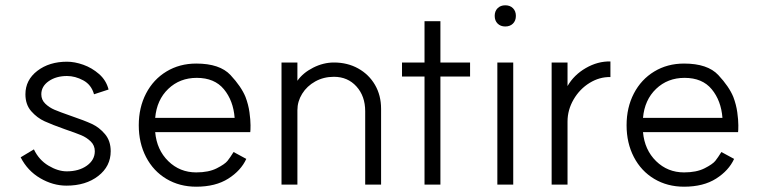

<svg xmlns="http://www.w3.org/2000/svg" viewBox="-20 -697 2868 725"><path d="M232 -50Q278 -50 308 -71.5Q338 -93 338 -126Q338 -148 322.5 -163Q307 -178 286.5 -186.5Q266 -195 225 -209Q177 -226 148.5 -239Q120 -252 98 -277Q76 -302 76 -341Q76 -395 121 -429.5Q166 -464 233 -464Q262 -464 294.5 -452.5Q327 -441 354 -417.5Q381 -394 390 -359L335 -341Q325 -377 294.5 -393.5Q264 -410 233 -410Q192 -410 164 -390.5Q136 -371 136 -341Q136 -320 151 -305.5Q166 -291 186 -282.5Q206 -274 249 -259Q299 -242 327 -229Q355 -216 376.5 -190.5Q398 -165 398 -126Q398 -69 351 -32.5Q304 4 231 4Q180 4 132 -24Q84 -52 58 -103L108 -133Q127 -93 163 -71.5Q199 -50 232 -50Z M504 -224Q504 -291 531.5 -344Q559 -397 608.5 -427Q658 -457 721 -457Q810 -457 850.5 -413.5Q891 -370 907 -331Q918 -302 922 -273Q926 -244 926 -224Q926 -204 925 -198H566Q572 -131 615.5 -88.5Q659 -46 721 -46Q768 -46 798.5 -61.5Q829 -77 839 -89.5Q849 -102 862 -123L910 -97Q890 -53 842 -22.5Q794 8 721 8Q658 8 608.5 -21.5Q559 -51 531.5 -104Q504 -157 504 -224ZM723 -403Q659 -403 615.5 -361.5Q572 -320 566 -252H866Q861 -317 825.5 -360Q790 -403 723 -403Z M1241 -407Q1202 -407 1170.5 -389.5Q1139 -372 1121 -343Q1103 -314 1103 -281V0H1043V-461H1103V-392Q1124 -422 1162.5 -441.5Q1201 -461 1241 -461Q1292 -461 1332.5 -438.5Q1373 -416 1396 -376.5Q1419 -337 1419 -286V0H1359V-277Q1359 -334 1326 -370.5Q1293 -407 1241 -407Z M1583 -408H1498V-461H1583V-617H1643V-461H1755V-408H1643V0H1583Z M1918 -461V0H1858V-461ZM1928 -637Q1928 -619 1917 -608Q1906 -597 1888 -597Q1870 -597 1859 -608Q1848 -619 1848 -637Q1848 -655 1859 -666Q1870 -677 1888 -677Q1906 -677 1917 -666Q1928 -655 1928 -637Z M2063 -461H2123V-372Q2147 -414 2192 -440Q2237 -466 2285 -465V-406Q2244 -407 2206.5 -384Q2169 -361 2146 -321.5Q2123 -282 2123 -238V0H2063Z M2346 -224Q2346 -291 2373.5 -344Q2401 -397 2450.5 -427Q2500 -457 2563 -457Q2652 -457 2692.5 -413.5Q2733 -370 2749 -331Q2760 -302 2764 -273Q2768 -244 2768 -224Q2768 -204 2767 -198H2408Q2414 -131 2457.5 -88.5Q2501 -46 2563 -46Q2610 -46 2640.5 -61.5Q2671 -77 2681 -89.5Q2691 -102 2704 -123L2752 -97Q2732 -53 2684 -22.5Q2636 8 2563 8Q2500 8 2450.5 -21.5Q2401 -51 2373.5 -104Q2346 -157 2346 -224ZM2565 -403Q2501 -403 2457.5 -361.5Q2414 -320 2408 -252H2708Q2703 -317 2667.5 -360Q2632 -403 2565 -403Z"/></svg>

Font: SUITE Light
Style: Regular
Weight: 300
Designer: Sun
Foundry: Sun
Version: Version 2.040